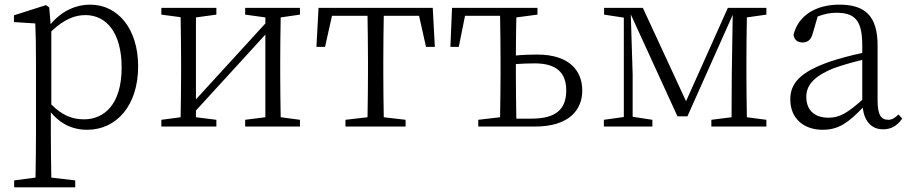

<svg xmlns="http://www.w3.org/2000/svg" viewBox="-20 -545 3919 827"><path d="M201 -410C260 -466 307 -480 348 -480C439 -480 504 -403 504 -254C504 -96 429 -31 342 -31C291 -31 248 -48 201 -95ZM192 -513 178 -523 40 -479V-450L132 -444C134 -396 135 -346 135 -279V34C135 92 134 161 133 220L41 232V262H304V232L201 220C200 160 199 90 199 32V-61C249 -2 304 14 355 14C483 14 575 -92 575 -259C575 -421 488 -525 368 -525C310 -525 249 -501 198 -441Z M1272 -482V-511H1036V-482L1123 -470V-444L824 -117V-470L912 -482V-511H675V-482L758 -471C759 -416 760 -337 760 -284V-227C760 -174 759 -95 758 -40L675 -29V0H912V-29L824 -40V-69L1123 -396V-40L1036 -29V0H1272V-29L1189 -40C1188 -95 1187 -174 1187 -227V-284C1187 -337 1188 -415 1189 -470Z M1785 -477 1815 -343H1853L1844 -511H1352L1343 -343H1380L1410 -477H1563C1564 -422 1565 -339 1565 -284V-227C1565 -174 1564 -95 1563 -40L1468 -29V0H1727V-29L1633 -40C1632 -95 1631 -174 1631 -227V-284C1631 -339 1632 -422 1633 -477Z M2204 -34C2203 -89 2202 -172 2202 -227V-269C2229 -271 2257 -272 2284 -272C2375 -272 2419 -233 2419 -156C2419 -72 2372 -34 2269 -34ZM2295 -482V-511H1927L1920 -343H1956L1983 -477H2134C2135 -422 2136 -339 2136 -284V-227C2136 -174 2135 -95 2134 -40L2040 -29V0H2285C2429 0 2488 -70 2488 -155C2488 -239 2434 -310 2294 -310C2266 -310 2233 -309 2202 -306C2202 -357 2203 -422 2204 -470Z M3281 -482V-511H3115L2935 -109L2749 -511H2582V-482L2667 -469V-41L2581 -29V0H2790V-29L2705 -42V-225L2697 -483L2898 -44H2941L3136 -481L3132 -224L3131 -40L3044 -29V0H3281V-29L3197 -40C3196 -95 3195 -174 3195 -227V-284C3195 -337 3196 -415 3197 -470Z M3694 -115C3630 -58 3596 -38 3549 -38C3492 -38 3453 -67 3453 -128C3453 -172 3478 -214 3571 -251C3604 -263 3651 -277 3694 -287ZM3850 -52C3835 -37 3822 -29 3806 -29C3776 -29 3760 -49 3760 -112V-350C3760 -476 3706 -525 3596 -525C3493 -525 3419 -478 3398 -396C3400 -375 3414 -362 3437 -362C3460 -362 3474 -375 3481 -402L3502 -474C3530 -485 3556 -490 3581 -490C3659 -490 3694 -462 3694 -350V-317C3648 -307 3598 -294 3556 -280C3426 -235 3384 -186 3384 -117C3384 -31 3446 14 3523 14C3592 14 3633 -16 3696 -81C3703 -23 3733 12 3784 12C3816 12 3843 -1 3866 -34Z"/></svg>

Font: Noto Serif CJK JP Light
Style: Regular
Weight: 300
Designer: Ryoko NISHIZUKA 西塚涼子 (kana & ideographs); Frank Grießhammer (Latin, Greek & Cyrillic); Wenlong ZHANG 张文龙 (bopomofo); San
Foundry: Adobe Systems Incorporated
Version: Version 1.001;PS 1.001;hotconv 16.6.54;makeotf.lib2.5.65590